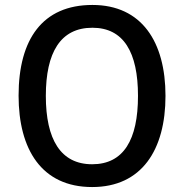

<svg xmlns="http://www.w3.org/2000/svg" viewBox="-20 -745 743 775"><path d="M648 -358C648 -576 552 -725 353 -725C152 -725 55 -587 55 -359C55 -142 148 10 352 10C552 10 648 -140 648 -358ZM165 -358C165 -533 224 -633 353 -633C479 -633 537 -534 537 -358C537 -181 479 -82 352 -82C225 -82 165 -182 165 -358Z"/></svg>

Font: Noto Sans Khmer UI SemiCondensed Medium
Style: Regular
Weight: 500
Width: 4
Designer: Danh Hong and the Monotype Design Team
Foundry: Monotype Imaging Inc.
Version: Version 2.002